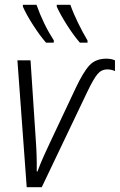

<svg xmlns="http://www.w3.org/2000/svg" viewBox="-20 -785 502 805"><path d="M205 -606 206 -615Q162 -683 133 -765H76V-757Q91 -723 119 -679.5Q147 -636 173 -606ZM347 -606V-615Q327 -649 307.5 -688.5Q288 -728 275 -765H218V-757Q234 -722 261.5 -679Q289 -636 315 -606ZM155 0 347 -402Q372 -454 388.5 -474Q405 -494 430 -494Q447 -494 462 -487V-532Q447 -539 426 -539Q381 -539 355 -511Q329 -483 297 -415L190 -188Q177 -161 163 -129.5Q149 -98 137 -66H134Q135 -133 130 -199L108 -532H53L92 0Z"/></svg>

Font: Noto Sans UI SemiCondensed Light
Style: Italic
Weight: 300
Width: 4
Designer: Monotype Design Team
Foundry: Monotype Imaging Inc.
Version: 1.001